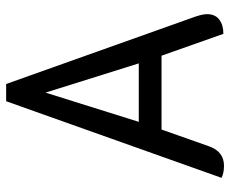

<svg xmlns="http://www.w3.org/2000/svg" viewBox="-82 -658 748 624"><g transform="rotate(-90 292.0 -346.0)"><path d="M26 0 275 -700H331L550 -85Q558 -61 558 -47Q558 -21 540.5 -7.5Q523 6 494 6L423 -195H183L129 -42Q112 8 65 8Q42 8 26 0ZM398 -269 303 -572 208 -269Z"/></g></svg>

Font: Thasadith
Style: Bold
Weight: 700
Designer: Cadson Demak Co.,Ltd.
Foundry: Cadson Demak Co.,Ltd.
Version: Version 1.000; ttfautohint (v1.6)